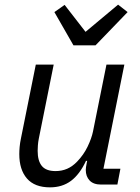

<svg xmlns="http://www.w3.org/2000/svg" viewBox="-20 -794 602 826"><path d="M134 -516H211L147 -198Q144 -183 143 -168.5Q142 -154 142 -145Q142 -102 160 -80Q178 -58 219 -58Q246 -58 269 -68Q292 -78 312 -99Q340 -128 357 -163.5Q374 -199 380 -228L438 -516H515L425 -68H498L485 0H415Q382 0 365.5 -17.5Q349 -35 349 -63Q349 -68 350 -75Q351 -82 353 -92L355 -102H350Q323 -44 285.5 -16Q248 12 195 12Q129 12 96 -26Q63 -64 63 -131Q63 -145 64.5 -162Q66 -179 70 -198ZM391 -599H296L214 -742L258 -773L348 -657L488 -774L529 -742Z"/></svg>

Font: IBM Plex Sans Var
Style: Italic
Weight: 400
Italic angle: -11.31°
Designer: Mike Abbink, Paul van der Laan, Pieter van Rosmalen
Foundry: Bold Monday
Version: Version 1.001